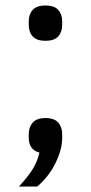

<svg xmlns="http://www.w3.org/2000/svg" viewBox="-20 -548 332 701"><path d="M146 -117Q178 -117 192.5 -100.5Q207 -84 207 -58V-44Q207 -3 183 46.5Q159 96 116 133H49Q79 101 97.5 72.5Q116 44 124 9Q104 4 94.5 -10Q85 -24 85 -44V-58Q85 -84 99.5 -100.5Q114 -117 146 -117ZM146 -399Q114 -399 99.5 -415Q85 -431 85 -457V-470Q85 -496 99.5 -512Q114 -528 146 -528Q178 -528 192.5 -512Q207 -496 207 -470V-457Q207 -431 192.5 -415Q178 -399 146 -399Z"/></svg>

Font: IBM Plex Sans Arabic
Style: Regular
Weight: 400
Designer: Mike Abbink, Paul van der Laan, Pieter van Rosmalen, Wael Morcos, Khajak Apelian
Foundry: Bold Monday
Version: Version 1.1